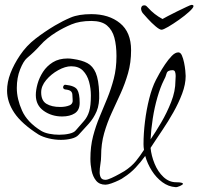

<svg xmlns="http://www.w3.org/2000/svg" viewBox="-20 -710 814 788"><path d="M742 -398Q742 -364 727.5 -325.5Q713 -287 691.5 -249Q670 -211 648 -178.5Q626 -146 611 -123L598 -103Q601 -71 614.5 -38Q628 -5 651 16.5Q674 38 703 38Q719 38 725 40Q731 42 731 44Q731 48 718.5 53.5Q706 59 700 58Q671 56 646 37.5Q621 19 603 -9.5Q585 -38 576 -70Q558 -45 536.5 -22Q515 1 488 18Q482 23 467.5 30Q453 37 437.5 42.5Q422 48 413 48Q388 48 374.5 31.5Q361 15 356 -9.5Q351 -34 351 -58Q351 -109 362 -151Q373 -193 389 -231Q405 -269 420.5 -307Q436 -345 447 -387Q458 -429 458 -480Q458 -523 449.5 -555Q441 -587 419 -605.5Q397 -624 355 -624Q307 -624 273.5 -610Q240 -596 211 -578Q171 -553 146 -525Q121 -497 91 -472Q76 -459 62.5 -425Q49 -391 49 -349Q49 -304 70.5 -256Q92 -208 149 -173Q162 -165 182 -161Q202 -157 223 -157Q246 -157 265 -161.5Q284 -166 291 -175Q311 -198 325 -214Q339 -230 346 -253Q353 -276 353 -318Q353 -347 345.5 -374.5Q338 -402 320.5 -420Q303 -438 272 -438Q248 -438 219 -422Q190 -406 169.5 -381.5Q149 -357 149 -331Q149 -297 170.5 -284Q192 -271 227 -271Q249 -271 265 -277.5Q281 -284 278 -304Q277 -313 277 -321Q277 -329 271.5 -335Q266 -341 247 -343Q239 -345 239 -352Q239 -356 242 -359.5Q245 -363 249 -362Q287 -358 297 -342Q307 -326 307 -288Q307 -258 287 -245Q267 -232 235 -232Q192 -232 159.5 -255Q127 -278 127 -320Q127 -340 134 -365.5Q141 -391 156.5 -415Q172 -439 197 -454.5Q222 -470 258 -470Q263 -470 268.5 -469.5Q274 -469 280 -468Q316 -463 338.5 -451Q361 -439 373 -411Q385 -383 387 -328Q389 -282 376.5 -253Q364 -224 344 -202Q324 -180 302 -156Q293 -146 273 -141Q253 -136 230 -136Q205 -136 180 -142Q155 -148 138 -158Q69 -202 39 -246.5Q9 -291 9 -338Q9 -373 23 -409.5Q37 -446 62 -483Q88 -522 125.5 -551Q163 -580 205 -605Q237 -624 270 -638Q303 -652 355 -652Q427 -652 472.5 -615Q518 -578 518 -504Q518 -453 505.5 -409.5Q493 -366 475 -326.5Q457 -287 438.5 -247Q420 -207 407.5 -163.5Q395 -120 395 -69Q395 -54 392 -36Q389 -18 389 -3Q389 10 394 19Q399 28 413 28Q421 28 437.5 20.5Q454 13 470 4Q486 -5 491 -8Q520 -27 537.5 -48.5Q555 -70 571 -95Q570 -101 569.5 -106.5Q569 -112 569 -118Q569 -162 575 -211Q581 -260 592.5 -305.5Q604 -351 620 -382Q624 -390 634 -408Q644 -426 657.5 -446Q671 -466 685 -480.5Q699 -495 712 -495Q721 -495 726.5 -482.5Q732 -470 735.5 -453Q739 -436 740.5 -420.5Q742 -405 742 -398ZM700 -378Q700 -383 700.5 -388Q701 -393 701 -398Q701 -408 698.5 -415Q696 -422 688 -422Q667 -422 663.5 -408Q660 -394 652 -380Q638 -352 626 -310.5Q614 -269 607 -224Q600 -179 598 -138Q618 -167 641.5 -207Q665 -247 682.5 -291.5Q700 -336 700 -378ZM774 -684Q773 -677 756 -661.5Q739 -646 715 -629Q691 -612 670.5 -600Q650 -588 643 -588Q635 -588 618.5 -602Q602 -616 587 -632.5Q572 -649 566 -656Q559 -665 559 -676Q561 -688 571 -688H573Q578 -688 581 -685Q584 -682 587 -679Q613 -650 647 -632Q652 -635 669 -644Q686 -653 707.5 -663.5Q729 -674 746 -682Q763 -690 766 -690Q775 -690 774 -684Z"/></svg>

Font: Ingrid Darling
Style: Regular
Weight: 400
Designer: Robert E. Leuschke
Foundry: Robert E. Leuschke
Version: Version 1.010; ttfautohint (v1.8.3)